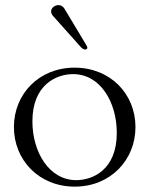

<svg xmlns="http://www.w3.org/2000/svg" viewBox="-20 -705 574 737"><path d="M267 11.4C404.1 11.4 500 -90.9 500 -217.3C500 -343.8 404.1 -445.3 266.3 -445.3C129.3 -445.3 33.4 -343.8 33.4 -217.3C33.4 -90.9 129.3 11.4 267 11.4ZM104.4 -239.3C104.4 -380.7 197.4 -420.5 260.7 -420.5C365.1 -420.5 428.3 -313.2 428.3 -194.6C428.3 -53.3 335.9 -13.5 272.7 -13.5C169 -13.5 104.4 -120.7 104.4 -239.3ZM176.1 -661.2C176.1 -656.2 178.3 -649.9 183.2 -644.2L290.5 -524.1C296.2 -517.8 302.6 -514.9 307.5 -514.9C311.8 -514.9 315.3 -517.8 315.3 -522C315 -524.1 314.3 -526.6 312.5 -529.8L227.3 -671.9C221.6 -681.1 213.1 -685.4 204.5 -685.4C190.3 -685.4 176.1 -674.7 176.1 -661.2Z"/></svg>

Font: Margiela Serif Light
Style: Regular
Weight: 300
Designer: Andreas Faust, Stefan Endress
Version: Version 1.002;FEAKit 1.0